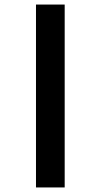

<svg xmlns="http://www.w3.org/2000/svg" viewBox="-20 -777 373 843"><path d="M138 46V-757H264V46Z"/></svg>

Font: Noto Sans Telugu UI ExtraCondensed
Style: Bold
Weight: 700
Width: 2
Designer: Jelle Bosma - Monotype Design Team
Foundry: Monotype Imaging Inc.
Version: Version 2.006